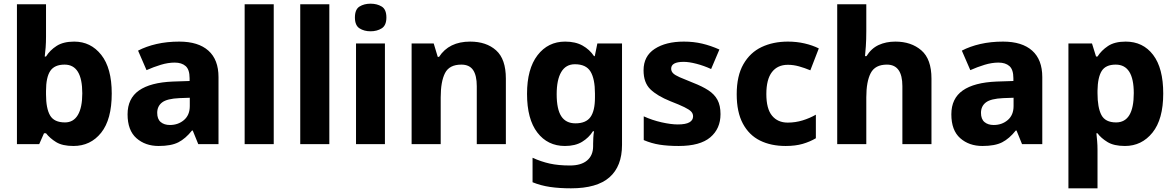

<svg xmlns="http://www.w3.org/2000/svg" viewBox="-20 -783 6386 1043"><path d="M230 -584Q230 -553 228 -525.5Q226 -498 223 -476H230Q251 -510 287.5 -533.5Q324 -557 383 -557Q473 -557 530 -485Q587 -413 587 -275Q587 -134 529.5 -62Q472 10 379 10Q319 10 285 -11Q251 -32 230 -59H219L193 0H72V-760H230ZM331 -432Q276 -432 253 -397.5Q230 -363 230 -289V-270Q230 -194 252 -156Q274 -118 333 -118Q379 -118 403 -158.5Q427 -199 427 -276Q427 -432 331 -432Z M954 -557Q1057 -557 1112 -508Q1167 -459 1167 -364V0H1057L1027 -74H1023Q988 -30 949 -10Q910 10 842 10Q769 10 721 -32.5Q673 -75 673 -162Q673 -248 735 -291.5Q797 -335 919 -340L1010 -343V-358Q1010 -405 988.5 -424Q967 -443 929 -443Q893 -443 853.5 -431Q814 -419 776 -402L730 -508Q774 -531 830.5 -544Q887 -557 954 -557ZM955 -250Q887 -247 860.5 -226.5Q834 -206 834 -170Q834 -136 853 -120Q872 -104 903 -104Q948 -104 979.5 -131Q1011 -158 1011 -207V-252Z M1467 0H1309V-760H1467Z M1769 0H1611V-760H1769Z M1993 -763Q2028 -763 2053.5 -747.5Q2079 -732 2079 -688Q2079 -645 2053.5 -629Q2028 -613 1993 -613Q1958 -613 1933 -629Q1908 -645 1908 -688Q1908 -732 1933 -747.5Q1958 -763 1993 -763ZM2071 -547V0H1914V-547Z M2534 -557Q2622 -557 2675 -509.5Q2728 -462 2728 -356V0H2570V-315Q2570 -373 2550 -402.5Q2530 -432 2486 -432Q2421 -432 2397.5 -386Q2374 -340 2374 -254V0H2216V-547H2336L2358 -474H2365Q2419 -557 2534 -557Z M3050 -557Q3106 -557 3144.5 -535.5Q3183 -514 3207 -478H3211L3225 -547H3359V4Q3359 120 3291 180Q3223 240 3082 240Q3018 240 2967.5 232.5Q2917 225 2873 207V74Q2919 95 2966 105.5Q3013 116 3076 116Q3137 116 3169.5 88.5Q3202 61 3202 11V-2Q3202 -15 3203 -34.5Q3204 -54 3207 -70H3201Q3179 -35 3142 -12.5Q3105 10 3049 10Q2955 10 2899 -63Q2843 -136 2843 -273Q2843 -409 2900 -483Q2957 -557 3050 -557ZM3103 -434Q3054 -434 3029 -392Q3004 -350 3004 -271Q3004 -190 3029 -151.5Q3054 -113 3106 -113Q3163 -113 3187.5 -147Q3212 -181 3212 -253V-275Q3212 -354 3188 -394Q3164 -434 3103 -434Z M3894 -163Q3894 -84 3838.5 -37Q3783 10 3667 10Q3608 10 3563.5 3Q3519 -4 3477 -22V-151Q3523 -130 3574 -118.5Q3625 -107 3662 -107Q3705 -107 3725 -118.5Q3745 -130 3745 -151Q3745 -166 3734.5 -177Q3724 -188 3697.5 -201Q3671 -214 3622 -233Q3550 -262 3513 -298Q3476 -334 3476 -401Q3476 -478 3536.5 -517.5Q3597 -557 3695 -557Q3748 -557 3794.5 -546Q3841 -535 3888 -514L3843 -408Q3804 -426 3763.5 -436.5Q3723 -447 3694 -447Q3626 -447 3626 -410Q3626 -396 3636 -385.5Q3646 -375 3672 -363.5Q3698 -352 3746 -333Q3795 -314 3828 -292.5Q3861 -271 3877.5 -240.5Q3894 -210 3894 -163Z M4248 10Q4168 10 4108.5 -19.5Q4049 -49 4015.5 -111.5Q3982 -174 3982 -271Q3982 -371 4018.5 -434.5Q4055 -498 4117.5 -527.5Q4180 -557 4260 -557Q4308 -557 4351 -547Q4394 -537 4428 -520L4382 -401Q4351 -414 4320.5 -422.5Q4290 -431 4260 -431Q4204 -431 4173.5 -391.5Q4143 -352 4143 -272Q4143 -192 4174 -154.5Q4205 -117 4259 -117Q4301 -117 4340 -129Q4379 -141 4412 -160V-32Q4380 -13 4340.5 -1.5Q4301 10 4248 10Z M4686 -615Q4686 -567 4683.5 -532Q4681 -497 4679 -478H4687Q4713 -520 4753 -538.5Q4793 -557 4844 -557Q4930 -557 4985 -509.5Q5040 -462 5040 -356V0H4882V-315Q4882 -432 4798 -432Q4734 -432 4710 -386Q4686 -340 4686 -254V0H4528V-760H4686Z M5429 -557Q5532 -557 5587 -508Q5642 -459 5642 -364V0H5532L5502 -74H5498Q5463 -30 5424 -10Q5385 10 5317 10Q5244 10 5196 -32.5Q5148 -75 5148 -162Q5148 -248 5210 -291.5Q5272 -335 5394 -340L5485 -343V-358Q5485 -405 5463.5 -424Q5442 -443 5404 -443Q5368 -443 5328.5 -431Q5289 -419 5251 -402L5205 -508Q5249 -531 5305.5 -544Q5362 -557 5429 -557ZM5430 -250Q5362 -247 5335.5 -226.5Q5309 -206 5309 -170Q5309 -136 5328 -120Q5347 -104 5378 -104Q5423 -104 5454.5 -131Q5486 -158 5486 -207V-252Z M6095 -557Q6189 -557 6244 -485Q6299 -413 6299 -275Q6299 -135 6240.5 -62.5Q6182 10 6091 10Q6031 10 5996 -11.5Q5961 -33 5942 -59H5936Q5938 -40 5940 -17Q5942 6 5942 32V240H5784V-547H5912L5934 -476H5942Q5963 -509 5999 -533Q6035 -557 6095 -557ZM6041 -432Q5986 -432 5964.5 -397Q5943 -362 5942 -291V-276Q5942 -199 5963 -158.5Q5984 -118 6043 -118Q6139 -118 6139 -277Q6139 -432 6041 -432Z"/></svg>

Font: Noto Sans Oriya
Style: Bold
Weight: 700
Designer: Amélie Bonet and Sol Matas
Foundry: Google LLC
Version: Version 2.006; ttfautohint (v1.8.4.7-5d5b)